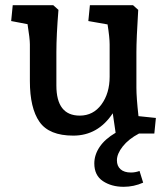

<svg xmlns="http://www.w3.org/2000/svg" viewBox="-20 -514 643 739"><path d="M95 -202V-343Q95 -365 86 -421L23 -433L29 -494H185L205 -476Q197 -378 197 -313V-185Q197 -69 287 -69Q339 -69 370.5 -112Q402 -155 402 -219V-343Q402 -370 394 -420L320 -433L326 -494H492L512 -476Q505 -362 505 -313V-176Q505 -139 513 -67L580 -60L574 0H515Q475 21 452.5 49.5Q430 78 430 103Q430 125 444 137.5Q458 150 484 150Q501 150 517 144L531 189Q495 205 456 205Q409 205 376 183Q343 161 343 115Q343 82 363.5 51.5Q384 21 425 -3L414 -78Q357 8 262 8Q169 8 132 -45Q95 -98 95 -202Z"/></svg>

Font: Andada Pro SemiBold
Style: Regular
Weight: 600
Designer: Carolina Giovagnoli
Foundry: Huerta Tipografica
Version: Version 3.005